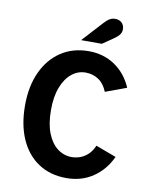

<svg xmlns="http://www.w3.org/2000/svg" viewBox="-95 -947 823 1031"><g transform="rotate(10 316.0 -432.0)"><path d="M337.9 12Q250 12 185.8 -30.4Q121.7 -72.7 87 -150.5Q52.4 -228.2 52.4 -334.4Q52.4 -439.1 88.2 -516.6Q123.9 -594.1 188.5 -637.1Q253.1 -680 340 -680Q420.8 -680 482.6 -638.2Q544.3 -596.4 576.3 -522.4L461.7 -479.9Q444.4 -522.7 413.5 -543.3Q382.6 -564 342.9 -564Q300.9 -564 267.3 -536.7Q233.6 -509.5 213.8 -458.3Q193.9 -407.2 193.9 -334.4Q193.9 -259.3 214.1 -208Q234.4 -156.6 269.2 -130.3Q304 -104 346.8 -104Q369.2 -104 392.1 -111.9Q414.9 -119.8 434.8 -138.3Q454.7 -156.8 467.6 -187.3L579.3 -145.6Q545.1 -71.9 482.9 -30Q420.7 12 337.9 12ZM288.2 -731.2 388.4 -840.8Q404.7 -859.3 419.1 -867.5Q433.5 -875.7 448.2 -875.7Q472.5 -875.7 485.8 -861.9Q499.2 -848.1 499.2 -827.5Q499.2 -812.9 491.6 -800.8Q484.1 -788.6 460.9 -772.2L401.3 -731.2Z"/></g></svg>

Font: Atkinson Hyperlegible Mono ExtraLight
Style: Regular
Weight: 200
Monospace: yes
Designer: Elliott Scott, Megan Eiswerth, Linus Boman, Theodore Petrosky, Letters from Sweden
Foundry: Applied Design Works, Letters from Sweden
Version: Version 2.001